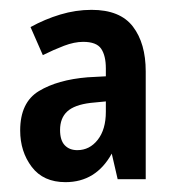

<svg xmlns="http://www.w3.org/2000/svg" viewBox="-20 -742 361 390"><path d="M166 -722Q224 -722 250 -688Q276 -654 276 -597V-378H219L207 -430Q175 -372 113 -372Q68 -372 44.5 -403Q21 -434 21 -477Q21 -534 59 -557Q97 -580 158 -585L195 -587V-603Q195 -629 185.5 -643Q176 -657 149 -657Q131 -657 110 -649Q89 -641 67 -630L42 -687Q71 -703 102.5 -712.5Q134 -722 166 -722ZM164 -533Q131 -529 116.5 -515.5Q102 -502 102 -478Q102 -457 111.5 -447Q121 -437 137 -437Q162 -437 178.5 -458Q195 -479 195 -515V-536Z"/></svg>

Font: Noto Sans Gurmukhi ExtraCondensed SemiBold
Style: Regular
Weight: 600
Width: 2
Designer: Jelle Bosma - Monotype Design Team
Foundry: Monotype Imaging Inc.
Version: Version 2.004; ttfautohint (v1.8.4.7-5d5b)